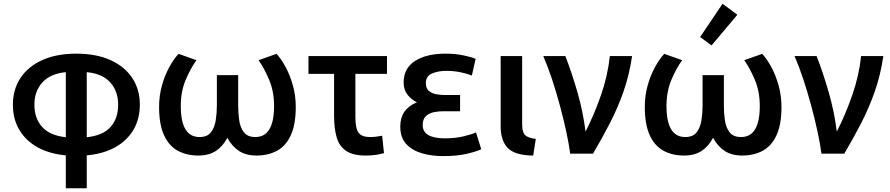

<svg xmlns="http://www.w3.org/2000/svg" viewBox="-20 -822 4763 1027"><path d="M332 185V9Q244 1 180.5 -34.5Q117 -70 83 -128Q49 -186 49 -262Q49 -344 90 -405.5Q131 -467 207 -501Q283 -535 389 -535Q494 -535 570 -501Q646 -467 687 -405.5Q728 -344 728 -262Q728 -186 694 -128Q660 -70 596.5 -34.5Q533 1 444 9V185ZM332 -88V-436Q249 -428 206.5 -381Q164 -334 164 -262Q164 -189 205.5 -143Q247 -97 332 -88ZM444 -88Q531 -97 571.5 -143Q612 -189 612 -262Q612 -334 570 -381Q528 -428 444 -436Z M1041 10Q979 10 931.5 -15.5Q884 -41 857.5 -98.5Q831 -156 831 -250Q831 -310 846 -364Q861 -418 885 -462Q909 -506 935 -534L1031 -500Q1000 -458 973.5 -395.5Q947 -333 947 -255Q947 -89 1047 -89Q1089 -89 1108.5 -114.5Q1128 -140 1134 -178.5Q1140 -217 1140 -257V-420H1254V-257Q1254 -217 1259.5 -178.5Q1265 -140 1284.5 -114.5Q1304 -89 1346 -89Q1446 -89 1446 -255Q1446 -333 1419.5 -395.5Q1393 -458 1363 -500L1459 -534Q1485 -506 1508.5 -462Q1532 -418 1547 -364Q1562 -310 1562 -250Q1562 -156 1535.5 -98.5Q1509 -41 1461.5 -15.5Q1414 10 1352 10Q1296 10 1258.5 -14.5Q1221 -39 1196 -85Q1172 -39 1134.5 -14.5Q1097 10 1041 10Z M1937 10Q1867 10 1830.5 -15.5Q1794 -41 1780.5 -88.5Q1767 -136 1767 -202V-427H1630V-522H2050V-427H1881V-195Q1881 -134 1898.5 -111.5Q1916 -89 1958 -89Q1978 -89 1993 -91Q2008 -93 2024 -96L2034 -3Q2017 2 1993 6Q1969 10 1937 10Z M2349 13Q2291 13 2239 -1.5Q2187 -16 2154 -50.5Q2121 -85 2121 -146Q2121 -238 2210 -275Q2179 -290 2159 -316.5Q2139 -343 2139 -380Q2139 -457 2200 -496Q2261 -535 2363 -535Q2415 -535 2460.5 -525.5Q2506 -516 2524 -507L2504 -418Q2479 -428 2443.5 -435.5Q2408 -443 2367 -443Q2324 -443 2291 -429Q2258 -415 2258 -378Q2258 -349 2274.5 -335.5Q2291 -322 2313.5 -318Q2336 -314 2354 -314H2441V-227H2351Q2326 -227 2301 -222Q2276 -217 2258.5 -201Q2241 -185 2241 -153Q2241 -82 2360 -82Q2417 -82 2463 -93.5Q2509 -105 2526 -114L2554 -24Q2534 -13 2480 0Q2426 13 2349 13Z M2832 10Q2734 9 2696 -30.5Q2658 -70 2658 -146V-522H2773V-156Q2773 -115 2788.5 -99.5Q2804 -84 2846 -79Z M3030 0Q3023 -53 3008.5 -120Q2994 -187 2974.5 -259Q2955 -331 2932.5 -399Q2910 -467 2886 -522H3004Q3038 -435 3068.5 -329.5Q3099 -224 3112 -118Q3159 -210 3195 -314Q3231 -418 3242 -522H3361Q3346 -421 3315.5 -333.5Q3285 -246 3243 -164.5Q3201 -83 3152 0Z M3639 10Q3577 10 3529.5 -15.5Q3482 -41 3455.5 -98.5Q3429 -156 3429 -250Q3429 -310 3444 -364Q3459 -418 3483 -462Q3507 -506 3533 -534L3629 -500Q3598 -458 3571.5 -395.5Q3545 -333 3545 -255Q3545 -89 3645 -89Q3687 -89 3706.5 -114.5Q3726 -140 3732 -178.5Q3738 -217 3738 -257V-420H3852V-257Q3852 -217 3857.5 -178.5Q3863 -140 3882.5 -114.5Q3902 -89 3944 -89Q4044 -89 4044 -255Q4044 -333 4017.5 -395.5Q3991 -458 3961 -500L4057 -534Q4083 -506 4106.5 -462Q4130 -418 4145 -364Q4160 -310 4160 -250Q4160 -156 4133.5 -98.5Q4107 -41 4059.5 -15.5Q4012 10 3950 10Q3894 10 3856.5 -14.5Q3819 -39 3794 -85Q3770 -39 3732.5 -14.5Q3695 10 3639 10ZM3786 -579 3725 -624 3845 -802 3924 -743Z M4374 0Q4367 -53 4352.5 -120Q4338 -187 4318.5 -259Q4299 -331 4276.5 -399Q4254 -467 4230 -522H4348Q4382 -435 4412.5 -329.5Q4443 -224 4456 -118Q4503 -210 4539 -314Q4575 -418 4586 -522H4705Q4690 -421 4659.5 -333.5Q4629 -246 4587 -164.5Q4545 -83 4496 0Z"/></svg>

Font: Ubuntu Sans SemiBold
Style: Regular
Weight: 600
Designer: Dalton Maag Ltd
Foundry: Dalton Maag Ltd
Version: Version 1.006; ttfautohint (v1.8.4.7-5d5b)